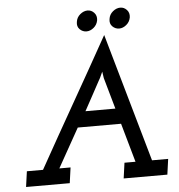

<svg xmlns="http://www.w3.org/2000/svg" viewBox="-58 -917 904 972"><g transform="rotate(-5 394.0 -431.5)"><path d="M530 -810Q526 -787 540.5 -772.5Q555 -758 575 -758Q594 -758 611.5 -772.5Q629 -787 633 -810Q636 -833 622 -848Q608 -863 589 -863Q569 -863 551 -848Q533 -833 530 -810ZM364 -810Q360 -787 374.5 -772.5Q389 -758 409 -758Q428 -758 445.5 -772.5Q463 -787 467 -810Q470 -833 456 -848Q442 -863 423 -863Q403 -863 385 -848Q367 -833 364 -810ZM46 -79 35 0H257L268 -79H211L322 -277H542Q556 -227 570 -178Q584 -129 598 -79H542L531 0H753L764 -79H682Q635 -244 589 -405.5Q543 -567 496 -732Q404 -567 312 -405.5Q220 -244 128 -79ZM368 -356Q386 -388 410 -433Q434 -478 449 -505Q454 -514 456 -517.5Q458 -521 470 -548L475 -515L520 -356Z"/></g></svg>

Font: Josefin Slab Thin
Style: Bold Italic
Weight: 700
Italic angle: -12°
Version: Version 2.000